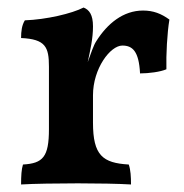

<svg xmlns="http://www.w3.org/2000/svg" viewBox="-20 -487 489 510"><path d="M430 -435C408 -451 387 -459 360 -459C307 -459 265 -424 236 -378C228 -366 222 -346 213 -322C220 -355 227 -384 227 -417C227 -448 217 -461 202 -467C171 -451 103 -435 46 -433C38 -420 36 -404 36 -386C101 -383 110 -362 110 -310V-144C110 -70 94 -53 41 -50C37 -37 36 -20 36 3C67 1 133 0 187 0C239 0 295 1 328 3C328 -17 327 -36 322 -50C253 -54 227 -74 227 -161V-234C227 -305 273 -366 305 -366C332 -366 349 -351 352 -292C375 -292 406 -296 422 -303C421 -342 424 -399 430 -435Z"/></svg>

Font: Vollkorn Semibold
Style: Regular
Weight: 600
Designer: Friedrich Althausen
Foundry: Friedrich Althausen
Version: Version 4.015;PS 004.015;hotconv 1.0.88;makeotf.lib2.5.64775